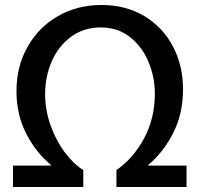

<svg xmlns="http://www.w3.org/2000/svg" viewBox="-20 -722 801 770"><path d="M728 28H447V-40Q514 -86 557.5 -166.5Q601 -247 601 -346Q601 -413 575.5 -474Q550 -535 501 -573.5Q452 -612 384 -612Q316 -612 265 -574.5Q214 -537 187.5 -476Q161 -415 161 -345Q161 -282 182 -221.5Q203 -161 238 -113.5Q273 -66 314 -40V28H32V-58H184V-61Q125 -109 85.5 -185.5Q46 -262 46 -356Q46 -455 90.5 -534Q135 -613 212.5 -657.5Q290 -702 387 -702Q485 -702 559.5 -657Q634 -612 674 -535Q714 -458 714 -365Q714 -265 674 -187.5Q634 -110 575 -61V-58H728Z"/></svg>

Font: Gmarket Sans TTF Medium
Style: Regular
Weight: 500
Designer: Creative Director : Sungho Lee; Art Director : Kiwoong Choi; Project Manager : Sori Yang, Jongwook Yoon; Font Designer :
Foundry: Sandoll Inc.
Version: Version 1.000;hotconv 1.0.109;makeotfexe 2.5.65596